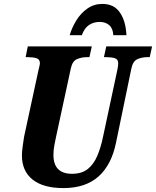

<svg xmlns="http://www.w3.org/2000/svg" viewBox="-20 -951 797 981"><path d="M304 10Q201 10 146.5 -33.5Q92 -77 92 -157Q92 -175 96 -204.5Q100 -234 103 -252L176 -590Q180 -607 182 -615Q184 -623 184 -627Q184 -648 166.5 -653.5Q149 -659 122 -659H111L122 -714H449L437 -659H426Q397 -659 373.5 -649Q350 -639 342 -602L266 -250Q262 -233 257.5 -207.5Q253 -182 253 -160Q253 -63 348 -63Q398 -63 428.5 -87.5Q459 -112 477 -154.5Q495 -197 506 -250L580 -596Q584 -617 584 -627Q584 -648 567 -653.5Q550 -659 522 -659H511L523 -714H757L745 -659H733Q706 -659 682.5 -649Q659 -639 651 -600L573 -223Q550 -109 483.5 -49.5Q417 10 304 10ZM336 -771Q347 -809 369.5 -846Q392 -883 426 -907Q460 -931 503 -931Q563 -931 593 -886.5Q623 -842 626 -771H559Q557 -806 538 -822.5Q519 -839 489 -839Q458 -839 434.5 -823Q411 -807 398 -771Z"/></svg>

Font: Noto Serif Condensed ExtraBold
Style: Italic
Weight: 800
Width: 3
Italic angle: -12°
Designer: Monotype Design Team
Foundry: Monotype Imaging Inc.
Version: Version 2.014; ttfautohint (v1.8.4.7-5d5b)